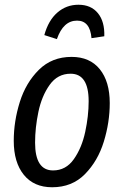

<svg xmlns="http://www.w3.org/2000/svg" viewBox="-20 -778 521 810"><path d="M38 -184Q38 -266 63.5 -347.5Q89 -429 144 -483.5Q199 -538 282 -538Q359 -538 401 -486Q443 -434 443 -343Q443 -262 418 -180.5Q393 -99 338.5 -43.5Q284 12 200 12Q123 12 80.5 -40.5Q38 -93 38 -184ZM354 -351Q354 -467 278 -467Q223 -467 189.5 -420Q156 -373 142 -306Q128 -239 128 -176Q128 -59 204 -59Q258 -59 291.5 -106.5Q325 -154 339.5 -221.5Q354 -289 354 -351ZM167 -630Q184 -692 222 -725Q260 -758 311 -758Q364 -758 393 -722.5Q422 -687 420 -625L366 -617Q360 -691 305 -691Q247 -691 220 -613Z"/></svg>

Font: Fira Sans Extra Condensed
Style: Italic
Weight: 400
Width: 3
Italic angle: -8°
Designer: Carrois Corporate & Edenspiekermann AG
Foundry: Carrois Corporate GbR & Edenspiekermann AG
Version: Version 4.203